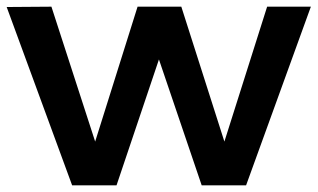

<svg xmlns="http://www.w3.org/2000/svg" viewBox="-21 -555 951 575"><path d="M-1 -534 133 -535 264 -131 391 -535H522L651 -131L779 -535H910L716 0H583L455 -377L328 0H195Z"/></svg>

Font: Montserrat arm2 Medium
Style: Regular
Weight: 500
Designer: Julieta Ulanovsky
Foundry: Julieta Ulanovsky
Version: Version 6.000